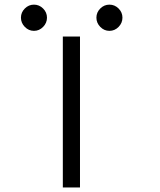

<svg xmlns="http://www.w3.org/2000/svg" viewBox="-20 -828 707 848"><path d="M422.9 -790.4Q440 -807.5 463.3 -807.5Q486.7 -807.5 503.8 -790.4Q520.8 -773.3 520.8 -750Q520.8 -726.7 503.8 -709.2Q486.7 -691.7 463.3 -691.7Q440 -691.7 422.9 -709.2Q405.8 -726.7 405.8 -750Q405.8 -773.3 422.9 -790.4ZM89.6 -790.4Q106.7 -807.5 130 -807.5Q153.3 -807.5 170.4 -790.4Q187.5 -773.3 187.5 -750Q187.5 -726.7 170.4 -709.2Q153.3 -691.7 130 -691.7Q106.7 -691.7 89.6 -709.2Q72.5 -726.7 72.5 -750Q72.5 -773.3 89.6 -790.4ZM257.5 0V-666.7H333.3V0Z"/></svg>

Font: 0xA000-Mono
Style: Mono
Weight: 400
Version: Version 0.1